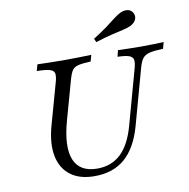

<svg xmlns="http://www.w3.org/2000/svg" viewBox="-84 -837 918 931"><g transform="rotate(-10 375.0 -372.0)"><path d="M308.1 11.3Q234.7 11.3 189.9 -22.6Q145.2 -56.5 132.7 -118.1Q120.2 -179.8 143.5 -265.3L200.8 -470.2Q208.9 -499.2 205.6 -513.3Q202.4 -527.4 182.7 -533.1Q162.9 -538.7 119.4 -539.5L128.2 -571Q150.8 -570.2 185.9 -569.4Q221 -568.5 264.5 -568.5Q302.4 -568.5 335.5 -569.4Q368.5 -570.2 393.5 -571L384.7 -539.5Q343.5 -537.9 323 -532.7Q302.4 -527.4 293.1 -513.3Q283.9 -499.2 275.8 -470.2L222.6 -279.8Q187.1 -153.2 214.1 -87.9Q241.1 -22.6 327.4 -22.6Q396.8 -22.6 443.1 -66.1Q489.5 -109.7 514.5 -200L588.7 -468.5Q596.8 -497.6 594 -511.7Q591.1 -525.8 573.4 -532.3Q555.6 -538.7 516.9 -539.5L525 -571Q544.4 -570.2 573.4 -569.4Q602.4 -568.5 637.1 -568.5Q672.6 -568.5 701.6 -569.4Q730.6 -570.2 750 -571L741.1 -539.5Q697.6 -537.9 674.6 -532.3Q651.6 -526.6 640.3 -512.1Q629 -497.6 621 -468.5L544.4 -191.1Q515.3 -88.7 457.3 -38.7Q399.2 11.3 308.1 11.3ZM428.2 -627.4 420.2 -645.2Q461.3 -671 488.3 -691.1Q515.3 -711.3 533.9 -725.8Q552.4 -740.3 567.7 -747.6Q588.7 -757.3 606 -753.6Q623.4 -750 631.5 -733.1Q638.7 -716.9 631.5 -701.6Q624.2 -686.3 604 -675.8Q587.9 -668.5 564.5 -663.3Q541.1 -658.1 508.5 -650.4Q475.8 -642.7 428.2 -627.4Z"/></g></svg>

Font: Playfair 5pt SemiExpanded Light 12pt
Style: Italic
Weight: 300
Italic angle: -15.6°
Version: Version 2.000;gftools[0.9.28]